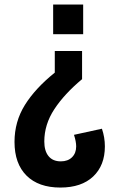

<svg xmlns="http://www.w3.org/2000/svg" viewBox="-20 -655 521 859"><path d="M352.1 -634.8V-502H217.8V-634.8ZM347.2 -426.8V-300.8Q268.1 -234.9 223.1 -166.5Q178.2 -98.1 178.2 -22Q178.2 20.5 197.3 43.7Q216.3 66.9 252 66.9Q283.7 66.9 302.2 48.6Q320.8 30.3 320.8 0Q320.8 -21.5 311 -51.8L436 -79.1Q449.2 -40.5 449.2 0Q449.2 85 397 134.5Q344.7 184.1 250 184.1Q152.3 184.1 98.6 130.6Q44.9 77.1 44.9 -20Q44.9 -110.8 91.3 -185.3Q137.7 -259.8 225.1 -330.1V-426.8Z"/></svg>

Font: Oswald Medium
Style: Regular
Weight: 500
Designer: Vernon Adams
Foundry: Vernon Adams
Version: Version 4.103